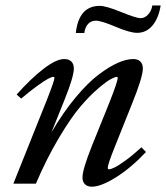

<svg xmlns="http://www.w3.org/2000/svg" viewBox="-20 -685 619 716"><path d="M491.2 -562.5Q464.8 -562.5 411.1 -585.2Q357.4 -607.9 337.4 -607.9Q319.8 -607.9 308.6 -595.9Q297.4 -584 294.4 -562H262.7Q273.9 -663.1 352.1 -663.1Q375.5 -663.1 431.9 -640.1Q488.3 -617.2 504.4 -617.2Q520 -617.2 532.7 -631.3Q545.4 -645.5 547.9 -664.6H579.1Q571.8 -617.7 548.8 -590.1Q525.9 -562.5 491.2 -562.5ZM29.8 0 154.8 -312.5Q183.1 -384.3 183.1 -395Q183.1 -398.4 178.2 -398.4Q172.9 -398.4 158.7 -390.9Q144.5 -383.3 117.9 -364Q91.3 -344.7 59.1 -317.4L42 -332.5Q95.7 -392.6 142.8 -428.7Q189.9 -464.8 219.2 -464.8Q236.8 -464.8 246.1 -455.6Q255.4 -446.3 255.4 -429.7Q255.4 -399.4 220.7 -313L171.9 -191.4Q215.3 -265.6 261.7 -321.3Q308.1 -377 347.7 -406.7Q387.2 -436.5 419.4 -450.7Q451.7 -464.8 476.6 -464.8Q494.1 -464.8 503.4 -455.6Q512.7 -446.3 512.7 -429.7Q512.7 -397.5 471.7 -296.4L409.2 -140.1Q381.8 -72.3 381.8 -59.1Q381.8 -53.7 386.7 -53.7Q393.1 -53.7 407 -60.3Q420.9 -66.9 448.2 -86.7Q475.6 -106.4 507.3 -135.7L524.4 -118.2Q468.3 -58.6 412.4 -23.7Q356.4 11.2 322.8 11.2Q306.2 11.2 296.9 2.2Q287.6 -6.8 287.6 -23.4Q287.6 -53.2 323.2 -142.1L389.2 -305.7Q418.9 -380.9 418.9 -395Q418.9 -398.4 415 -398.4Q409.7 -398.4 393.6 -390.1Q377.4 -381.8 345.7 -354.7Q314 -327.6 279.3 -286.9Q244.6 -246.1 199.5 -170.4Q154.3 -94.7 113.8 0Z"/></svg>

Font: Elstob 6pt Medium
Style: Italic
Weight: 500
Italic angle: -20°
Designer: Peter S. Baker
Version: Version 1.015